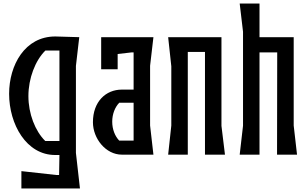

<svg xmlns="http://www.w3.org/2000/svg" viewBox="-20 -882 1756 1095"><path d="M413 -10V-506L432 -670L296 -674H295C122 -674 32 -511 32 -347C32 -174 130 3 296 2H319L317 116H301L102 94V193H436ZM238 -78C180 -135 142 -234 142 -334C142 -435 181 -537 239 -594H319V-78Z M855 -670H557V-487H651V-574L729 -583H742V-371H675C583 -371 510 -302 510 -185C510 -92 583 0 675 0H855L836 -166V-507ZM660 -80C636 -105 620 -144 620 -188C620 -232 636 -271 660 -296H742V-80Z M1243 -164V-670H939L957 -504V-166L939 0H1051V-586H1149V0H1263Z M1347 -862 1366 -701V-165L1347 0H1460V-583H1561L1560 0H1674L1655 -166V-670H1460V-862Z"/></svg>

Font: BackOut Medium
Style: Regular
Weight: 500
Designer: Frank Adebiaye
Foundry: Velvetyne Type Foundry
Version: Version 2.000;hotconv 1.0.109;makeotfexe 2.5.65596